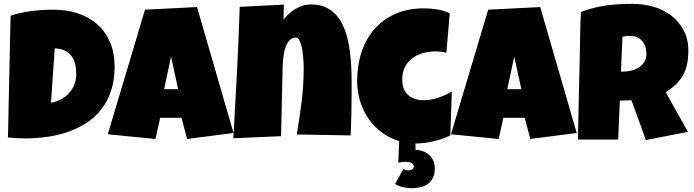

<svg xmlns="http://www.w3.org/2000/svg" viewBox="-20 -736 3621 1002"><path d="M578.1 -387.7Q578.1 -319.3 560.5 -265.1Q543 -210.9 511.5 -169.2Q480 -127.4 436.5 -98.1Q393.1 -68.8 341.3 -50Q289.6 -31.2 231.2 -22.5Q172.9 -13.7 111.3 -13.7Q88.4 -13.7 66.4 -14.9Q44.4 -16.1 21.5 -18.6L35.2 -654.3Q88.9 -671.4 145.8 -678.5Q202.6 -685.5 258.8 -685.5Q328.6 -685.5 387.2 -666Q445.8 -646.5 488.3 -608.6Q530.8 -570.8 554.4 -515.4Q578.1 -460 578.1 -387.7ZM246.1 -200.2Q275.4 -204.6 299.6 -218Q323.7 -231.4 341.3 -251.2Q358.9 -271 368.4 -296.1Q377.9 -321.3 377.9 -349.6Q377.9 -377.4 372.1 -401.6Q366.2 -425.8 353 -443.6Q339.8 -461.4 318.4 -471.9Q296.9 -482.4 265.6 -483.4Z M1198.7 -42 956.5 -10.7 927.2 -121.1H815.9L791.5 -10.7L542.5 -35.2L736.8 -685.5L1008.3 -699.2ZM909.7 -270.5 872.6 -440.4 836.4 -270.5Z M1814.9 -247.1Q1814.9 -191.9 1813.7 -137.9Q1812.5 -84 1810.1 -29.3L1528.8 -34.2Q1543.5 -120.6 1554.2 -206.8Q1564.9 -293 1564.9 -380.9Q1564.9 -387.2 1564.5 -401.4Q1564 -415.5 1562.5 -433.3Q1561 -451.2 1558.3 -470Q1555.7 -488.8 1551 -504.4Q1546.4 -520 1539.8 -530Q1533.2 -540 1523.9 -540Q1507.3 -540 1495.8 -530.3Q1484.4 -520.5 1476.8 -505.1Q1469.2 -489.7 1464.8 -470.7Q1460.4 -451.7 1458.3 -432.6Q1456.1 -413.6 1455.3 -396.7Q1454.6 -379.9 1454.6 -369.1Q1452.1 -282.7 1450.7 -197.5Q1449.2 -112.3 1446.8 -25.4L1197.8 -14.6Q1207.5 -187 1216.6 -357.4Q1225.6 -527.8 1231 -700.2L1461.4 -711.9L1459.5 -633.8Q1473.1 -650.4 1489 -665Q1504.9 -679.7 1522.9 -690.2Q1541 -700.7 1561.3 -706.8Q1581.5 -712.9 1604 -712.9Q1645.5 -712.9 1676.8 -699.2Q1708 -685.5 1730.5 -662.1Q1752.9 -638.7 1768.1 -606.7Q1783.2 -574.7 1792.5 -538.6Q1801.8 -502.4 1806.6 -463.1Q1811.5 -423.8 1813.2 -385.7Q1814.9 -347.7 1814.9 -312V-310.1Q1814.9 -310.1 1814.9 -310.1Q1814.9 -310.1 1814.9 -310.1Q1814.9 -310.1 1814.9 -310.1Q1814.9 -310.1 1814.9 -310.1Q1814.9 -310.1 1814.9 -310.1Q1814.9 -310.1 1814.9 -310.1V-309.1Q1814.9 -309.1 1814.9 -309.1Q1814.9 -309.1 1814.9 -309.1Q1814.9 -309.1 1814.9 -309.1Q1814.9 -309.1 1814.9 -309.1Q1814.9 -309.1 1814.9 -309.1Q1814.9 -309.1 1814.9 -309.1V-304.2Q1814.9 -304.2 1814.9 -304.2Q1814.9 -304.2 1814.9 -304.2Q1814.9 -304.2 1814.9 -304.2Q1814.9 -304.2 1814.9 -304.2Q1814.9 -304.2 1814.9 -304.2Q1814.9 -304.2 1814.9 -304.2Q1814.9 -304.2 1814.9 -304.2Q1814.9 -304.2 1814.9 -304.2Q1814.9 -304.2 1814.9 -304.2V-303.7Q1814.9 -303.7 1814.9 -303.7Q1814.9 -303.7 1814.9 -303.7Q1814.9 -303.7 1814.9 -303.7Q1814.9 -303.7 1814.9 -303.7Q1814.9 -303.7 1814.9 -303.7Q1814.9 -303.7 1814.9 -303.7V-296.9Q1814.9 -296.9 1814.9 -296.9Q1814.9 -296.9 1814.9 -296.9Q1814.9 -296.9 1814.9 -296.9Q1814.9 -296.9 1814.9 -296.9Q1814.9 -296.9 1814.9 -296.9Q1814.9 -296.9 1814.9 -296.9V-296.4Q1814.9 -296.4 1814.9 -296.4Q1814.9 -296.4 1814.9 -296.4Q1814.9 -296.4 1814.9 -296.4Q1814.9 -296.4 1814.9 -296.4Q1814.9 -296.4 1814.9 -296.4Q1814.9 -296.4 1814.9 -296.4V-293Q1814.9 -293 1814.9 -293Q1814.9 -293 1814.9 -293Q1814.9 -293 1814.9 -293Q1814.9 -293 1814.9 -293Q1814.9 -293 1814.9 -293Q1814.9 -293 1814.9 -293V-292.5Q1814.9 -292.5 1814.9 -292.5Q1814.9 -292.5 1814.9 -292.5Q1814.9 -292.5 1814.9 -292.5Q1814.9 -292.5 1814.9 -292.5Q1814.9 -292.5 1814.9 -292.5Q1814.9 -292.5 1814.9 -292.5V-288.6Q1814.9 -288.6 1814.9 -288.6Q1814.9 -288.6 1814.9 -288.6Q1814.9 -288.6 1814.9 -288.6Q1814.9 -288.6 1814.9 -288.6Q1814.9 -288.6 1814.9 -288.6Q1814.9 -288.6 1814.9 -288.6V-288.1Q1814.9 -288.1 1814.9 -288.1Q1814.9 -288.1 1814.9 -288.1Q1814.9 -288.1 1814.9 -288.1Q1814.9 -288.1 1814.9 -288.1Q1814.9 -288.1 1814.9 -288.1Q1814.9 -288.1 1814.9 -288.1V-287.6Q1814.9 -287.6 1814.9 -287.6Q1814.9 -287.6 1814.9 -287.6Q1814.9 -287.6 1814.9 -287.6V-284.7Q1814.9 -284.7 1814.9 -284.7Q1814.9 -284.7 1814.9 -284.7Q1814.9 -284.7 1814.9 -284.7Q1814.9 -284.7 1814.9 -284.7Q1814.9 -284.7 1814.9 -284.7Q1814.9 -284.7 1814.9 -284.7Q1814.9 -284.7 1814.9 -284.7Q1814.9 -284.7 1814.9 -284.7V-284.2Q1814.9 -284.2 1814.9 -284.2Q1814.9 -284.2 1814.9 -284.2Q1814.9 -284.2 1814.9 -284.2Q1814.9 -284.2 1814.9 -284.2Q1814.9 -284.2 1814.9 -284.2Q1814.9 -284.2 1814.9 -284.2V-283.7Q1814.9 -283.7 1814.9 -283.7Q1814.9 -283.7 1814.9 -283.7Z M2249 142.6Q2249 170.9 2240 190.4Q2231 210 2214.8 222.4Q2198.7 234.9 2176.8 240.5Q2154.8 246.1 2128.9 246.1Q2119.6 246.1 2107.9 244.9Q2096.2 243.7 2084.2 241Q2072.3 238.3 2061 234.1Q2049.8 230 2042 223.6L2085 146.5Q2090.8 149.4 2098.6 151.4Q2106.4 153.3 2113.3 153.3Q2122.1 153.3 2130.9 148.2Q2139.6 143.1 2139.6 132.8Q2139.6 125.5 2135.3 120.8Q2130.9 116.2 2124.3 113.3Q2117.7 110.4 2110.4 109.4Q2103 108.4 2097.7 108.4Q2087.9 108.4 2078.1 109.6Q2068.4 110.8 2058.6 113.3L2063.5 0Q2013.2 -14.6 1972.7 -44.7Q1932.1 -74.7 1903.6 -116Q1875 -157.2 1859.4 -207.8Q1843.8 -258.3 1843.8 -313.5Q1843.8 -393.6 1866.5 -462.9Q1889.2 -532.2 1933.3 -583.3Q1977.5 -634.3 2042.7 -663.3Q2107.9 -692.4 2192.4 -692.4Q2226.1 -692.4 2260.7 -687Q2295.4 -681.6 2327.1 -667L2309.6 -460.9Q2295.4 -464.8 2281.7 -466.3Q2268.1 -467.8 2253.9 -467.8Q2219.2 -467.8 2187.7 -459Q2156.2 -450.2 2132.1 -432.1Q2107.9 -414.1 2093.5 -386.5Q2079.1 -358.9 2079.1 -321.3Q2079.1 -293.9 2087.2 -273.7Q2095.2 -253.4 2110.1 -240Q2125 -226.6 2146.2 -219.7Q2167.5 -212.9 2193.4 -212.9Q2211.4 -212.9 2230.5 -216.6Q2249.5 -220.2 2268.6 -226.6Q2287.6 -232.9 2305.2 -241.2Q2322.8 -249.5 2337.9 -258.8L2330.1 -29.3Q2311 -19.5 2289.1 -12Q2267.1 -4.4 2243.9 1.2Q2220.7 6.8 2197.5 9.8Q2174.3 12.7 2153.3 12.7H2148.4V45.9Q2169.9 46.9 2188.5 53.7Q2207 60.5 2220.5 73Q2233.9 85.4 2241.5 103Q2249 120.6 2249 142.6Z M2989.7 -42 2747.6 -10.7 2718.3 -121.1H2606.9L2582.5 -10.7L2333.5 -35.2L2527.8 -685.5L2799.3 -699.2ZM2700.7 -270.5 2663.6 -440.4 2627.4 -270.5Z M3572.3 -470.7Q3572.3 -432.6 3565.7 -401.6Q3559.1 -370.6 3544.9 -344.7Q3530.8 -318.8 3508.3 -296.9Q3485.8 -274.9 3454.1 -254.9L3570.3 -47.9L3350.6 -4.9L3275.4 -212.9L3214.8 -210.9L3206.1 -7.8H2996.1Q2998.5 -119.1 3000.7 -229.5Q3002.9 -339.8 3005.9 -451.2Q3006.8 -507.3 3007.8 -562.5Q3008.8 -617.7 3011.7 -673.8Q3045.9 -686.5 3079.1 -694.8Q3112.3 -703.1 3145.8 -707.8Q3179.2 -712.4 3213.6 -714.1Q3248 -715.8 3284.2 -715.8Q3339.8 -715.8 3391.8 -700.4Q3443.8 -685.1 3483.9 -654.3Q3523.9 -623.5 3548.1 -577.6Q3572.3 -531.7 3572.3 -470.7ZM3353.5 -455.1Q3353.5 -475.6 3347.9 -492.7Q3342.3 -509.8 3331.3 -522.2Q3320.3 -534.7 3304 -541.7Q3287.6 -548.8 3265.6 -548.8Q3255.9 -548.8 3246.6 -547.6Q3237.3 -546.4 3228.5 -543.9L3220.7 -362.3H3232.4Q3253.4 -362.3 3275.1 -367.7Q3296.9 -373 3314.2 -384.3Q3331.5 -395.5 3342.5 -413.1Q3353.5 -430.7 3353.5 -455.1Z"/></svg>

Font: Luckiest Guy
Style: Regular
Weight: 400
Designer: Astigmatic (AOETI)
Foundry: Astigmatic (AOETI)
Version: Version 1.000